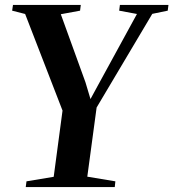

<svg xmlns="http://www.w3.org/2000/svg" viewBox="-20 -763 707 783"><path d="M85 0 88 -23.5 199 -42 235 -312 82.5 -706 29.5 -719.5 33 -743H309.5L306.5 -719.5L228 -705L328.5 -427.5L349 -359L380 -416L538.5 -706L466 -719.5L469 -743H667L664 -719.5L601 -706.5L374 -324.5L336 -42.5L450.5 -23.5L448 0Z"/></svg>

Font: Merriweather 120pt SemiBold
Style: Italic
Weight: 600
Italic angle: -7.8°
Version: Version 2.101